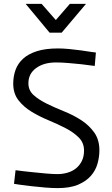

<svg xmlns="http://www.w3.org/2000/svg" viewBox="-20 -956 574 987"><path d="M467 -617Q431 -622 396 -626Q366 -629 331.5 -632Q297 -635 268 -635Q205 -635 165.5 -606Q126 -577 126 -528Q126 -491 153 -467Q180 -443 220.5 -423Q261 -403 308.5 -384Q356 -365 396.5 -339Q437 -313 464 -275.5Q491 -238 491 -183Q491 -150 481.5 -115.5Q472 -81 448 -53Q424 -25 382.5 -7Q341 11 276 11Q249 11 212 8Q175 5 141 1Q107 -3 81.5 -6.5Q56 -10 52 -11L60 -81Q105 -75 146 -71Q181 -67 217.5 -64Q254 -61 275 -61Q301 -61 326 -68Q351 -75 370 -90Q389 -105 400.5 -128Q412 -151 412 -182Q412 -222 385 -249Q358 -276 317.5 -297Q277 -318 230 -337.5Q183 -357 142.5 -381.5Q102 -406 75 -440.5Q48 -475 48 -526Q48 -564 60 -597Q72 -630 99 -654.5Q126 -679 170 -693Q214 -707 278 -707Q304 -707 335.5 -704Q367 -701 396 -697Q425 -693 446.5 -689.5Q468 -686 473 -686ZM112 -936H194L267 -853L339 -936H422L297 -788H235Z"/></svg>

Font: Panefresco 400wt
Style: Regular
Weight: 400
Foundry: Campivisivi & Chank Co
Version: Version 1.002